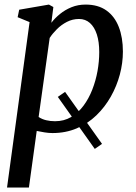

<svg xmlns="http://www.w3.org/2000/svg" viewBox="-20 -586 608 860"><path d="M437 58.5 404.5 81 239 -152 271.5 -174.5ZM11.5 254 112.5 -487 59 -509 66 -542.5 199 -565.5 219 -554.5 210 -484Q226 -505 248.8 -523.5Q271.5 -542 300.5 -553.8Q329.5 -565.5 363.5 -565.5Q419.5 -565.5 456.5 -539.2Q493.5 -513 512 -465.5Q530.5 -418 530.5 -355Q530.5 -304 516.8 -252.2Q503 -200.5 476.5 -153.5Q450 -106.5 411.8 -69.5Q373.5 -32.5 324 -11.2Q274.5 10 215 10Q198 10 179.8 7Q161.5 4 144.5 0.5L109.5 254ZM153 -62Q168 -52 186.8 -47.5Q205.5 -43 226.5 -43Q267 -43 298.5 -61.8Q330 -80.5 353.8 -112.2Q377.5 -144 393.2 -184.2Q409 -224.5 416.8 -267.8Q424.5 -311 424.5 -352.5Q424.5 -398.5 413.8 -431.8Q403 -465 382.8 -483Q362.5 -501 334 -501Q305 -501 279.8 -488Q254.5 -475 234.8 -455.2Q215 -435.5 202.5 -416Z"/></svg>

Font: Merriweather 24pt
Style: Italic
Weight: 400
Italic angle: -7.8°
Designer: Eben Sorkin
Foundry: Eben Sorkin
Version: Version 2.101